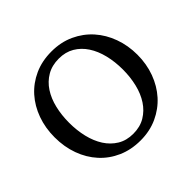

<svg xmlns="http://www.w3.org/2000/svg" viewBox="-170 -871 1071 1071"><g transform="rotate(-45 365.5 -335.5)"><path d="M576.2 -334Q576.2 -395 563 -449Q549.8 -502.9 523.4 -543.2Q497.1 -583.5 457.8 -606.7Q418.5 -629.9 366.2 -629.9Q312 -629.9 272 -606.4Q231.9 -583 205.6 -542.7Q179.2 -502.4 166.5 -449Q153.8 -395.5 153.8 -335.9Q153.8 -275.9 166.7 -221.9Q179.7 -168 205.8 -127.4Q231.9 -86.9 271.2 -63Q310.5 -39.1 363.8 -39.1Q418 -39.1 457.8 -63Q497.6 -86.9 523.9 -127.2Q550.3 -167.5 563.2 -220.9Q576.2 -274.4 576.2 -334ZM691.9 -335Q691.9 -262.2 668.5 -198.2Q645 -134.3 602.3 -86.7Q559.6 -39.1 499.5 -11.5Q439.5 16.1 366.2 16.1Q292.5 16.1 232.2 -10.5Q171.9 -37.1 128.9 -84.5Q85.9 -131.8 62.5 -196Q39.1 -260.3 39.1 -335.9Q39.1 -409.2 62 -473.1Q85 -537.1 127.4 -584.7Q169.9 -632.3 230.2 -659.7Q290.5 -687 365.2 -687Q439.5 -687 499.8 -659.2Q560.1 -631.3 602.8 -583.5Q645.5 -535.6 668.7 -471.7Q691.9 -407.7 691.9 -335Z"/></g></svg>

Font: Charis SIL
Style: Regular
Weight: 400
Foundry: SIL International
Version: Version 4.112